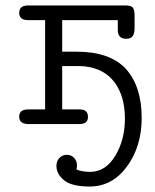

<svg xmlns="http://www.w3.org/2000/svg" viewBox="-20 -451 565 698"><path d="M49.8 -26.9Q49.8 -52.7 81.1 -53.2H144V-377.9H80.1Q50.3 -378.9 49.8 -403.8Q49.8 -430.7 81.1 -431.2H437Q458 -431.2 463.6 -422.1Q469.2 -413.1 469.2 -397.9V-347.2Q469.2 -310.1 440.9 -310.1H438Q408.2 -310.1 408.2 -342.8V-377.9H206.1V-263.2H257.8Q379.9 -263.2 438 -200.2Q495.1 -136.2 495.1 -22Q495.1 81.1 441.7 154.1Q388.2 227.1 306.2 227.1Q240.2 227.1 212.6 204.1Q185.1 181.2 185.1 151.9Q185.1 134.8 196 123.3Q207 111.8 222.9 111.8Q238.8 111.8 249.3 122.8Q259.8 133.8 259.8 149.9Q259.8 159.7 257.8 165Q277.8 173.8 308.1 173.8Q363.3 173.8 398.7 116Q434.1 58.1 434.1 -20Q434.1 -101.1 396.5 -151.6Q358.9 -202.1 286.1 -210Q272.9 -210.9 247.1 -210.9H206.1V-53.2H270Q299.8 -53.2 299.8 -25.9Q299.8 0 268.1 0H84Q49.8 0 49.8 -26.9Z"/></svg>

Font: CMU Typewriter Text
Style: Light
Weight: 200
Version: Version 0.7.0